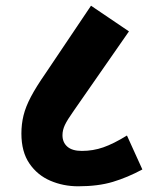

<svg xmlns="http://www.w3.org/2000/svg" viewBox="-20 -653 545 673"><path d="M254 0Q202 0 156.5 -19.5Q111 -39 83 -80Q55 -121 55 -185Q55 -218 62.5 -248.5Q70 -279 88.5 -314Q107 -349 139 -395L299 -633L432 -543L238 -264Q216 -233 207.5 -215Q199 -197 199 -179Q199 -154 216 -139Q233 -124 267 -124Q306 -124 342 -136.5Q378 -149 425 -178L479 -59Q427 -31 375.5 -15.5Q324 0 254 0Z"/></svg>

Font: Noto Sans Devanagari Condensed ExtraBold
Style: Regular
Weight: 800
Width: 3
Designer: Jelle Bosma - Monotype Design Team
Foundry: Monotype Imaging Inc.
Version: Version 2.004; ttfautohint (v1.8.4.7-5d5b)